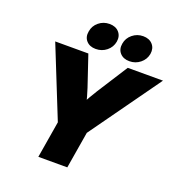

<svg xmlns="http://www.w3.org/2000/svg" viewBox="-164 -1087 1140 1223"><g transform="rotate(20 406.0 -475.5)"><path d="M232.4 0 273.9 -249 82 -727.5H306.6L376.5 -520Q385.3 -493.7 392.6 -466.8Q399.9 -439.9 407.2 -411.6H378.4Q393.6 -439.9 408.9 -466.8Q424.3 -493.7 440.9 -520L573.7 -727.5H812.5L470.2 -249L428.7 0ZM568.4 -770.5Q526.9 -770.5 504.2 -795.9Q481.4 -821.3 488.3 -860.4Q494.6 -899.4 525.9 -925Q557.1 -950.7 598.1 -950.7Q639.6 -950.7 662.6 -925Q685.5 -899.4 679.2 -860.4Q672.4 -821.3 640.9 -795.9Q609.4 -770.5 568.4 -770.5ZM339.8 -770.5Q298.8 -770.5 276.1 -795.9Q253.4 -821.3 260.7 -860.4Q266.6 -899.4 297.6 -925Q328.6 -950.7 370.1 -950.7Q412.1 -950.7 434.8 -925Q457.5 -899.4 451.2 -860.4Q444.3 -821.3 413.1 -795.9Q381.8 -770.5 339.8 -770.5Z"/></g></svg>

Font: Inter 28pt Black
Style: Italic
Weight: 900
Italic angle: -9.3988°
Designer: Rasmus Andersson
Foundry: rsms
Version: Version 4.001;git-66647c0bb